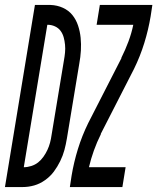

<svg xmlns="http://www.w3.org/2000/svg" viewBox="-63 -755 635 775"><path d="M-43 0 78 -735H141Q168 -734 191 -723.5Q214 -713 229 -694.5Q244 -676 252 -652Q260 -628 262.5 -602.5Q265 -577 263.5 -551Q262 -525 257 -498L207 -196Q203 -172 197 -149.5Q191 -127 180 -104.5Q169 -82 154.5 -62.5Q140 -43 119 -28Q98 -13 75 -6.5Q52 0 29 0ZM33 -80Q48 -80 63.5 -85Q79 -90 91 -99.5Q103 -109 112.5 -122.5Q122 -136 128.5 -150Q135 -164 139 -179Q143 -194 145 -209L195 -511Q198 -527 199.5 -543Q201 -559 199.5 -574.5Q198 -590 194 -604.5Q190 -619 181.5 -630.5Q173 -642 159 -648.5Q145 -655 129 -655H128ZM219 0 226 -46Q235 -100 251.5 -153.5Q268 -207 293 -258L360 -389L427 -520V-522Q443 -554 455.5 -587.5Q468 -621 475 -655H327L340 -735H552L545 -689Q536 -635 519.5 -581.5Q503 -528 478 -477L344 -215V-213Q328 -181 316 -147.5Q304 -114 296 -80H444L431 0Z"/></svg>

Font: Iosevka Curly Medium
Style: Italic
Weight: 500
Italic angle: -9°
Monospace: yes
Designer: Belleve Invis
Foundry: Belleve Invis
Version: Version 22.1.2; ttfautohint (v1.8.4)